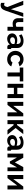

<svg xmlns="http://www.w3.org/2000/svg" viewBox="2764 -3337 801 6369"><g transform="rotate(90 3164.5 -152.5)"><path d="M76 94Q93 104 108.5 108Q124 112 138 112Q163 112 181 87.5Q199 63 213 0L6 -524H144L286 -116L412 -524H538L332 68Q302 154 258.5 191Q215 228 152 228Q129 228 111 224Q93 220 76 209Z M1000 0H869V-187Q846 -179 821.5 -175Q797 -171 760 -171Q715 -171 682 -185.5Q649 -200 627 -224.5Q605 -249 594 -282Q583 -315 583 -353V-524H712V-373Q712 -321 733 -299Q754 -277 792 -277Q820 -277 838.5 -282.5Q857 -288 869 -297V-524H1000Z M1267 10Q1229 10 1196 -2.5Q1163 -15 1139 -37.5Q1115 -60 1101.5 -90Q1088 -120 1088 -156Q1088 -193 1104.5 -224.5Q1121 -256 1150.5 -278Q1180 -300 1221 -312.5Q1262 -325 1311 -325Q1346 -325 1379.5 -319Q1413 -313 1439 -302V-332Q1439 -384 1409.5 -412Q1380 -440 1322 -440Q1280 -440 1240 -425Q1200 -410 1158 -381L1117 -466Q1218 -533 1335 -533Q1448 -533 1510.5 -477.5Q1573 -422 1573 -317V-154Q1573 -133 1580.5 -124Q1588 -115 1605 -114V0Q1571 7 1546 7Q1508 7 1487.5 -10Q1467 -27 1462 -55L1459 -84Q1424 -38 1374 -14Q1324 10 1267 10ZM1305 -88Q1339 -88 1369.5 -100Q1400 -112 1417 -132Q1439 -149 1439 -170V-230Q1415 -239 1387 -244.5Q1359 -250 1333 -250Q1281 -250 1248 -226.5Q1215 -203 1215 -167Q1215 -133 1241 -110.5Q1267 -88 1305 -88Z M1667 -262Q1667 -317 1686 -366Q1705 -415 1741 -452Q1777 -489 1828 -511Q1879 -533 1943 -533Q2029 -533 2089.5 -496Q2150 -459 2180 -399L2049 -359Q2032 -388 2004 -403.5Q1976 -419 1942 -419Q1913 -419 1888 -407.5Q1863 -396 1844.5 -375.5Q1826 -355 1815.5 -326Q1805 -297 1805 -262Q1805 -227 1816 -198Q1827 -169 1845.5 -148Q1864 -127 1889 -115.5Q1914 -104 1942 -104Q1978 -104 2008.5 -122Q2039 -140 2051 -166L2182 -126Q2155 -66 2093 -28Q2031 10 1944 10Q1880 10 1829 -12Q1778 -34 1742 -71.5Q1706 -109 1686.5 -158.5Q1667 -208 1667 -262Z M2517 0H2384V-408H2220V-524H2680V-408H2517Z M2893 -326H3101V-524H3234V0H3101V-212H2893V0H2760V-524H2893Z M3492 -191 3740 -524H3839V0H3706V-324L3461 0H3359V-524H3492Z M4286 -524H4430L4226 -270L4446 0H4294L4132 -202H4097V0H3965V-524H4097V-316H4127Z M4640 10Q4602 10 4569 -2.5Q4536 -15 4512 -37.5Q4488 -60 4474.5 -90Q4461 -120 4461 -156Q4461 -193 4477.5 -224.5Q4494 -256 4523.5 -278Q4553 -300 4594 -312.5Q4635 -325 4684 -325Q4719 -325 4752.5 -319Q4786 -313 4812 -302V-332Q4812 -384 4782.5 -412Q4753 -440 4695 -440Q4653 -440 4613 -425Q4573 -410 4531 -381L4490 -466Q4591 -533 4708 -533Q4821 -533 4883.5 -477.5Q4946 -422 4946 -317V-154Q4946 -133 4953.5 -124Q4961 -115 4978 -114V0Q4944 7 4919 7Q4881 7 4860.5 -10Q4840 -27 4835 -55L4832 -84Q4797 -38 4747 -14Q4697 10 4640 10ZM4678 -88Q4712 -88 4742.5 -100Q4773 -112 4790 -132Q4812 -149 4812 -170V-230Q4788 -239 4760 -244.5Q4732 -250 4706 -250Q4654 -250 4621 -226.5Q4588 -203 4588 -167Q4588 -133 4614 -110.5Q4640 -88 4678 -88Z M5368 -245 5523 -524H5660V0H5532V-315L5399 -79H5336L5203 -315V0H5075V-524H5213Z M5919 -191 6167 -524H6266V0H6133V-324L5888 0H5786V-524H5919Z"/></g></svg>

Font: Oxford Sans
Style: Bold
Weight: 700
Designer: Matt McInerney, Pablo Impallari, Rodrigo Fuenzalida
Foundry: Matt McInerney, Pablo Impallari, Rodrigo Fuenzalida
Version: Version 3.000g; ttfautohint (v1.5) -l 8 -r 28 -G 28 -x 14 -D